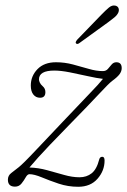

<svg xmlns="http://www.w3.org/2000/svg" viewBox="-20 -690 474 717"><path d="M370.5 -90.5Q370.5 -52.5 344.2 -22.5Q318 7.5 272 7.5Q234 7.5 199 -4.2Q164 -16 135.8 -27.8Q107.5 -39.5 90 -39.5Q82.5 -39.5 76 -27.8Q69.5 -16 60.2 -4.5Q51 7 36 7Q9.5 7 9.5 -19Q9.5 -34.5 22.2 -44Q35 -53.5 50.5 -66Q58 -72 73 -86.8Q88 -101.5 121.2 -136.8Q154.5 -172 217 -238Q280.5 -305.5 315.2 -341.2Q350 -377 364.5 -395.5Q342 -398 308.5 -405.5Q275 -413 241 -419.8Q207 -426.5 183 -426.5Q125.5 -426.5 125.5 -393.5Q125.5 -389 128.5 -382Q131.5 -375 139.5 -368Q149.5 -359.5 149.5 -346Q149.5 -325 129.5 -325Q114 -325 104.5 -337Q95 -349 95 -370.5Q95 -406 120 -431.8Q145 -457.5 189 -457.5Q221.5 -457.5 252.5 -449.2Q283.5 -441 311.5 -432.8Q339.5 -424.5 364 -424.5Q376 -424.5 383 -432.8Q390 -441 397 -449.2Q404 -457.5 414.5 -457.5Q434.5 -457.5 434.5 -435.5Q434.5 -424 426.5 -413Q418.5 -402 398.5 -387.5Q387 -379 350.2 -339.5Q313.5 -300 238 -223Q195 -179 167.8 -150.5Q140.5 -122 122.8 -102.2Q105 -82.5 90 -64.5Q123 -63.5 155.8 -54.5Q188.5 -45.5 219.2 -36.8Q250 -28 277 -28Q303.5 -28 322.2 -42.8Q341 -57.5 350.5 -94.5Q353 -104.5 362 -104.5Q370.5 -104.5 370.5 -90.5ZM357.5 -634Q375 -652 386.8 -661.8Q398.5 -671.5 410.5 -669Q419.5 -667 422.5 -659.8Q425.5 -652.5 422 -643.5Q418 -634 407.5 -625.2Q397 -616.5 384 -607L275.5 -528.5Q268 -523.5 264 -528Q261.5 -530.5 263.5 -534.5Q265.5 -538.5 268.5 -542Z"/></svg>

Font: Fraunces 9pt S100 Thin
Style: Italic
Weight: 100
Italic angle: -16°
Version: Version 1.000; ttfautohint (v1.8.3)